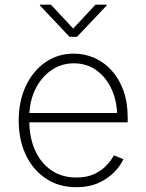

<svg xmlns="http://www.w3.org/2000/svg" viewBox="-20 -780 616 812"><path d="M302.7 11.7Q229 11.7 174.1 -24.9Q119.1 -61.5 89.1 -125.2Q59.1 -189 59.1 -270.5Q59.1 -352.1 89.1 -416Q119.1 -480 171.9 -516.6Q224.6 -553.2 292 -553.2Q338.4 -553.2 379.6 -534.9Q420.9 -516.6 452.4 -481.7Q483.9 -446.8 502 -397Q520 -347.2 520 -283.2V-262.7H86.9V-302.2H496.1L475.6 -286.6Q475.6 -350.1 452.6 -401.4Q429.7 -452.6 388.4 -482.4Q347.2 -512.2 292 -512.2Q238.3 -512.2 195.6 -481.9Q152.8 -451.7 128.4 -400.4Q104 -349.1 104 -286.1V-268.1Q104 -199.7 127.7 -145.8Q151.4 -91.8 196 -60.5Q240.7 -29.3 302.7 -29.3Q347.7 -29.3 379.2 -44.2Q410.6 -59.1 430.9 -81.1Q451.2 -103 461.4 -123L502 -106.9Q489.7 -79.6 463.4 -52.2Q437 -24.9 397 -6.6Q356.9 11.7 302.7 11.7ZM195.3 -760.3 289.6 -659.2 383.8 -760.3H431.2V-756.8L305.7 -624.5H273.9L148.9 -756.8V-760.3Z"/></svg>

Font: Inter ExtraLight
Style: Regular
Weight: 250
Designer: Rasmus Andersson
Foundry: rsms
Version: Version 4.001;git-66647c0bb